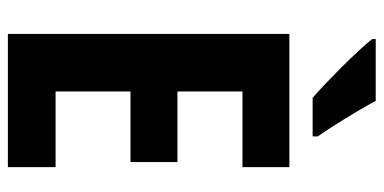

<svg xmlns="http://www.w3.org/2000/svg" viewBox="-263 -710 973 487"><g transform="rotate(90 223.5 -466.5)"><path d="M404 0H66V-714H404V-595H212V-430H391V-311H212V-121H404ZM236 -933Q247 -912 264 -883.5Q281 -855 297.5 -829Q314 -803 326 -786V-773H228Q214 -785 193.5 -804.5Q173 -824 150.5 -846.5Q128 -869 109 -889.5Q90 -910 79 -924V-933Z"/></g></svg>

Font: Noto Sans Display Condensed
Style: Bold
Weight: 700
Width: 3
Designer: Monotype Design Team
Foundry: Monotype Imaging Inc.
Version: Version 2.003